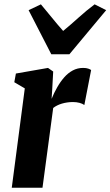

<svg xmlns="http://www.w3.org/2000/svg" viewBox="-20 -886 521 906"><path d="M35.5 0 97 -469 47.5 -498 55 -539 206.5 -565.5 231 -548.5 226 -457 223.5 -419.5Q235 -448 250 -474.2Q265 -500.5 283 -521Q301 -541.5 323.2 -553.5Q345.5 -565.5 372 -565.5Q387.5 -565.5 397 -562Q406.5 -558.5 410 -555.5L378 -390.5Q369 -397 354.8 -400.8Q340.5 -404.5 323.5 -404.5Q310 -404.5 296.8 -402.5Q283.5 -400.5 271.8 -397Q260 -393.5 249.5 -388.2Q239 -383 231 -376.5L180.5 0ZM222 -630 115 -838 173 -865.5Q198.5 -835.5 224.5 -803.2Q250.5 -771 278 -740Q315.5 -771 351 -803.2Q386.5 -835.5 426.5 -865.5L481 -838L307.5 -630Z"/></svg>

Font: Merriweather 24pt SemiCondensed Black
Style: Italic
Weight: 900
Width: 4
Italic angle: -7.8°
Designer: Eben Sorkin
Foundry: Eben Sorkin
Version: Version 2.101